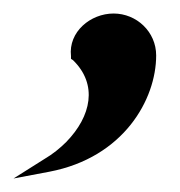

<svg xmlns="http://www.w3.org/2000/svg" viewBox="-42 -113 266 284"><path d="M-22 151 31 141C141 120 189 34 189 -31C189 -66 160 -93 126 -93C92 -93 59 -66 63 -30V-26L66 -24C103 12 93 59 56 97C47 106 36 115 24 122Z"/></svg>

Font: Charger Sport
Style: BdNrw
Weight: 700
Designer: Jasper
Foundry: Cannot Into Space Fonts
Version: Version 1.1